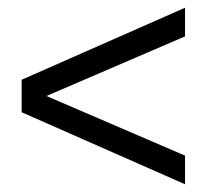

<svg xmlns="http://www.w3.org/2000/svg" viewBox="-20 -574 534 496"><path d="M458 -554V-480L100 -326L458 -172V-98L36 -284V-368Z"/></svg>

Font: Gontserrat
Style: Regular
Weight: 400
Designer: Julieta Ulanovsky
Foundry: Julieta Ulanovsky
Version: Version 6.001